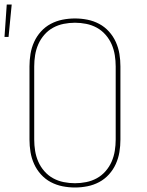

<svg xmlns="http://www.w3.org/2000/svg" viewBox="-33 -825 653 853"><path d="M300 8Q272 8 244.5 2.5Q217 -3 192.5 -16Q168 -29 149 -50Q130 -71 118.5 -96.5Q107 -122 102.5 -149.5Q98 -177 98 -205V-530Q98 -558 102.5 -585.5Q107 -613 118.5 -638.5Q130 -664 149 -685Q168 -706 192.5 -719Q217 -732 244.5 -737.5Q272 -743 300 -743Q328 -743 355.5 -737.5Q383 -732 407.5 -719Q432 -706 451 -685Q470 -664 481.5 -638.5Q493 -613 497.5 -585.5Q502 -558 502 -530V-205Q502 -177 497.5 -149.5Q493 -122 481.5 -96.5Q470 -71 451 -50Q432 -29 407.5 -16Q383 -3 355.5 2.5Q328 8 300 8ZM300 -11Q325 -11 350 -16Q375 -21 397 -33Q419 -45 436 -64.5Q453 -84 463 -107Q473 -130 477 -155Q481 -180 481 -205V-530Q481 -555 477 -580Q473 -605 463 -628Q453 -651 436 -670.5Q419 -690 397 -702Q375 -714 350 -719Q325 -724 300 -724Q275 -724 250 -719Q225 -714 203 -702Q181 -690 164 -670.5Q147 -651 137 -628Q127 -605 123 -580Q119 -555 119 -530V-205Q119 -180 123 -155Q127 -130 137 -107Q147 -84 164 -64.5Q181 -45 203 -33Q225 -21 250 -16Q275 -11 300 -11ZM-13 -661 -3 -805H19L5 -661Z"/></svg>

Font: Iosevka HT Thin Extended
Style: Regular
Weight: 100
Width: 7
Monospace: yes
Designer: Belleve Invis
Foundry: Belleve Invis
Version: Version 32.3.0; ttfautohint (v1.8.4)